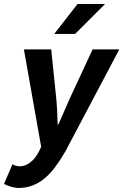

<svg xmlns="http://www.w3.org/2000/svg" viewBox="-55 -742 614 956"><path d="M7 76Q24 86 44 86Q71 86 96 66.5Q121 47 138 14L150 -11L64 -496H200L223 -272Q227 -240 229 -199Q231 -158 232 -123H236Q252 -158 269 -198Q286 -238 302 -272L406 -496H539L271 11Q245 56 219.5 90Q194 124 166 147Q138 170 106 182Q74 194 36 194Q22 194 1 188Q-20 182 -35 174L7 76ZM331 -722H468L319 -573H215Z"/></svg>

Font: mr_Source Sans Pro
Style: Bold Italic
Weight: 700
Italic angle: -11°
Designer: Paul D. Hunt
Foundry: Adobe Systems Incorporated
Version: Version 1.036;July 10, 2024;FontCreator 11.5.0.2430 64-bit